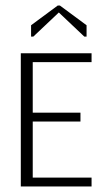

<svg xmlns="http://www.w3.org/2000/svg" viewBox="-20 -672 375 692"><path d="M196 -652 292 -581V-540H284L192 -627L100 -540H92V-581L188 -652ZM55 0V-480H310V-448H98V-266H270V-234H98V-32H310V0Z"/></svg>

Font: Glametrix
Style: Light
Weight: 300
Designer: gluk
Foundry: gluk
Version: Version 0.40